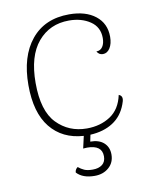

<svg xmlns="http://www.w3.org/2000/svg" viewBox="-80 -573 659 823"><g transform="rotate(-10 249.5 -161.5)"><path d="M441 -116Q441 -107 435 -92Q417 -43 376.5 -17Q336 9 278 12L272 41Q310 41 331 60Q352 79 352 111Q352 146 327.5 167.5Q303 189 266 189Q214 189 188 161V159Q188 154 191.5 148Q195 142 200 139Q212 149 225.5 155Q239 161 262 161Q288 161 303.5 149Q319 137 319 113Q319 64 254 64L237 65L249 12Q157 6 105 -58.5Q53 -123 53 -243Q53 -368 112 -440Q171 -512 277 -512Q349 -512 391.5 -478.5Q434 -445 434 -387Q434 -357 422 -338Q410 -319 391 -319Q374 -319 365 -335Q383 -335 392.5 -349.5Q402 -364 402 -387Q402 -435 364 -460.5Q326 -486 272 -486Q188 -486 136.5 -425Q85 -364 85 -247Q85 -125 137.5 -71Q190 -17 268 -17Q327 -17 370.5 -45.5Q414 -74 427 -135Q441 -130 441 -116Z"/></g></svg>

Font: Arima Madurai Thin
Style: Regular
Weight: 250
Designer: Joana Correia and Natanael Gama
Foundry: NDISCOVER
Version: Version 1.020; ttfautohint (v1.5) -l 7 -r 28 -G 50 -x 13 -D 